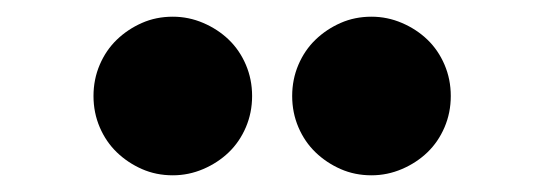

<svg xmlns="http://www.w3.org/2000/svg" viewBox="-20 -758 652 230"><path d="M282 -643Q282 -623 274.5 -605.5Q267 -588 254 -575.5Q241 -563 223.5 -555.5Q206 -548 187 -548Q167 -548 150 -555.5Q133 -563 120 -575.5Q107 -588 99.5 -605.5Q92 -623 92 -643Q92 -663 99.5 -680.5Q107 -698 120 -710.5Q133 -723 150 -730.5Q167 -738 187 -738Q206 -738 223.5 -730.5Q241 -723 254 -710.5Q267 -698 274.5 -680.5Q282 -663 282 -643ZM520 -643Q520 -623 512.5 -605.5Q505 -588 492 -575.5Q479 -563 461.5 -555.5Q444 -548 425 -548Q405 -548 388 -555.5Q371 -563 358 -575.5Q345 -588 337.5 -605.5Q330 -623 330 -643Q330 -663 337.5 -680.5Q345 -698 358 -710.5Q371 -723 388 -730.5Q405 -738 425 -738Q444 -738 461.5 -730.5Q479 -723 492 -710.5Q505 -698 512.5 -680.5Q520 -663 520 -643Z"/></svg>

Font: Space Mono
Style: Bold Italic
Weight: 700
Italic angle: -12°
Monospace: yes
Designer: Colophon Foundry / Benjamin Critton
Foundry: Colophon Foundry
Version: Version 1.000;PS 1.000;hotconv 1.0.81;makeotf.lib2.5.63406